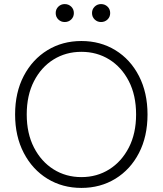

<svg xmlns="http://www.w3.org/2000/svg" viewBox="-20 -911 797 941"><path d="M379 10Q286 10 212.5 -35Q139 -80 96.5 -161.5Q54 -243 54 -350Q54 -458 96.5 -539Q139 -620 212.5 -665Q286 -710 379 -710Q472 -710 545.5 -665Q619 -620 661 -538.5Q703 -457 703 -350Q703 -242 661 -161Q619 -80 545.5 -35Q472 10 379 10ZM379 -43Q455 -43 515.5 -81Q576 -119 611.5 -188Q647 -257 647 -350Q647 -444 611.5 -513Q576 -582 515.5 -619.5Q455 -657 379 -657Q303 -657 242.5 -619.5Q182 -582 146.5 -513Q111 -444 111 -350Q111 -257 146.5 -188Q182 -119 242.5 -81Q303 -43 379 -43ZM475 -803Q457 -803 444 -815.5Q431 -828 431 -847Q431 -866 444 -878.5Q457 -891 475 -891Q494 -891 507 -878.5Q520 -866 520 -847Q520 -828 507 -815.5Q494 -803 475 -803ZM297 -803Q279 -803 266 -815.5Q253 -828 253 -847Q253 -866 266 -878.5Q279 -891 297 -891Q316 -891 329 -878.5Q342 -866 342 -847Q342 -828 329 -815.5Q316 -803 297 -803Z"/></svg>

Font: Fustat Light
Style: Regular
Weight: 300
Designer: Mohamed Gaber, Khaled Hosny, Laura Garcia Mut
Foundry: Kief Type Foundry, Alif Type Foundry, Hard Type Foundry
Version: Version 1.007